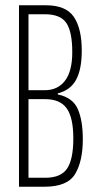

<svg xmlns="http://www.w3.org/2000/svg" viewBox="-20 -708 369 728"><path d="M52 -688H154Q230 -688 260 -644Q290 -600 290 -516Q290 -445 268.5 -405.5Q247 -366 199 -354V-350Q256 -338 275 -294.5Q294 -251 294 -180Q294 -97 265 -48.5Q236 0 149 0H52ZM254 -510Q254 -588 231.5 -621Q209 -654 150 -654H88V-366H150Q199 -366 226.5 -402Q254 -438 254 -510ZM258 -183Q258 -262 233 -297Q208 -332 152 -332H88V-34H152Q211 -34 234.5 -69Q258 -104 258 -183Z"/></svg>

Font: Saira Ultra Condensed Thin
Style: Regular
Weight: 100
Width: 1
Designer: Hector Gatti with collaboration of the Omnibus-Type team
Foundry: Omnibus-Type
Version: Version 1.001; ttfautohint (v1.8)